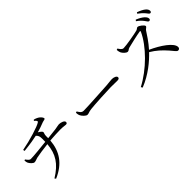

<svg xmlns="http://www.w3.org/2000/svg" viewBox="96 -1762 2758 2758"><g transform="rotate(-45 1475.0 -383.0)"><path d="M93 -454C94 -432 97 -414 102 -404C113 -377 153 -333 178 -333C203 -333 224 -346 253 -353C291 -362 414 -380 492 -388C476 -201 402 -82 215 33L230 52C445 -41 543 -190 559 -395C631 -400 731 -405 775 -405C825 -405 862 -397 879 -397C900 -397 907 -408 907 -424C907 -453 851 -473 811 -473C792 -473 785 -467 722 -458L561 -440V-482C561 -523 574 -531 574 -551C574 -564 545 -588 515 -605C568 -619 616 -637 668 -657C692 -666 724 -664 724 -681C724 -699 703 -723 687 -736C670 -750 644 -765 604 -775L591 -761C630 -731 632 -716 615 -705C567 -672 359 -607 187 -575L192 -550C331 -565 405 -579 459 -591C489 -564 494 -541 495 -497L494 -433C413 -424 239 -405 174 -405C149 -405 131 -430 109 -460Z M1121 -423 1101 -417C1102 -397 1103 -380 1110 -361C1124 -327 1171 -278 1199 -278C1228 -278 1239 -293 1296 -299C1371 -308 1652 -323 1715 -323C1776 -323 1811 -321 1846 -321C1880 -321 1890 -332 1890 -350C1890 -377 1845 -394 1807 -394C1781 -394 1753 -388 1686 -383C1640 -381 1290 -358 1201 -358C1159 -358 1143 -389 1121 -423Z M2731 -651C2750 -625 2761 -603 2777 -603C2791 -603 2802 -612 2802 -628C2802 -648 2792 -667 2768 -689C2743 -712 2704 -735 2654 -755L2640 -737C2684 -707 2710 -679 2731 -651ZM2819 -720C2840 -695 2851 -672 2867 -672C2882 -672 2891 -681 2891 -698C2891 -719 2881 -738 2855 -760C2830 -780 2792 -800 2741 -818L2729 -801C2773 -769 2798 -745 2819 -720ZM2153 -640C2155 -612 2161 -591 2167 -578C2179 -553 2219 -509 2248 -509C2272 -509 2276 -528 2307 -536C2362 -550 2501 -583 2572 -594C2583 -596 2589 -593 2584 -580C2491 -376 2255 -140 2020 -18L2035 6C2226 -70 2367 -192 2460 -289C2549 -236 2614 -176 2680 -101C2733 -42 2747 -10 2774 -10C2797 -10 2808 -27 2808 -46C2808 -130 2644 -241 2483 -314C2556 -395 2615 -487 2649 -540C2662 -561 2692 -569 2692 -588C2692 -610 2627 -663 2597 -663C2583 -663 2570 -643 2550 -638C2495 -623 2298 -588 2243 -588C2209 -588 2191 -624 2174 -648Z"/></g></svg>

Font: Harano Aji Mincho TW
Style: Regular
Weight: 400
Foundry: Masamichi Hosoda
Version: HaranoAjiMinchoTW-Regular version 20230610;ttx 4.39.4